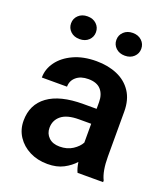

<svg xmlns="http://www.w3.org/2000/svg" viewBox="-135 -822 808 927"><g transform="rotate(20 268.5 -359.0)"><path d="M368.2 0Q358.9 -19 354 -50.8Q332 -25.9 298.1 -8.1Q264.2 9.8 216.3 9.8Q165 9.8 124.5 -10.7Q84 -31.2 60.5 -66.9Q37.1 -102.5 37.1 -147.9Q37.1 -231 99.4 -276.4Q161.6 -321.8 280.3 -321.8H349.1V-356Q349.1 -396 328.1 -419.7Q307.1 -443.4 263.2 -443.4Q224.1 -443.4 201.2 -423.8Q178.2 -404.3 178.2 -373.5H48.8Q48.8 -417.5 76.2 -454.8Q103.5 -492.2 153.3 -515.1Q203.1 -538.1 270.5 -538.1Q330.6 -538.1 377.7 -517.8Q424.8 -497.6 451.9 -456.8Q479 -416 479 -355V-124.5Q479 -48.8 499.5 -8.3V0ZM242.7 -89.4Q281.7 -89.4 309.6 -107.7Q337.4 -126 349.1 -148.4V-245.1H286.6Q225.6 -245.1 196 -221.2Q166.5 -197.3 166.5 -158.2Q166.5 -128.4 186.8 -108.9Q207 -89.4 242.7 -89.4ZM91.8 -668Q91.8 -692.9 109.6 -709.7Q127.4 -726.6 155.8 -726.6Q184.6 -726.6 202.1 -709.7Q219.7 -692.9 219.7 -668Q219.7 -643.6 202.1 -626.7Q184.6 -609.9 155.8 -609.9Q127.4 -609.9 109.6 -626.7Q91.8 -643.6 91.8 -668ZM324.7 -667.5Q324.7 -692.4 342.5 -709.2Q360.4 -726.1 388.7 -726.1Q417 -726.1 434.8 -709.2Q452.6 -692.4 452.6 -667.5Q452.6 -643.1 434.8 -626.2Q417 -609.4 388.7 -609.4Q360.4 -609.4 342.5 -626.2Q324.7 -643.1 324.7 -667.5Z"/></g></svg>

Font: Vazirmatn RD UI FD SemiBold
Style: Regular
Weight: 600
Designer: Saber Rastikerdar
Foundry: Saber Rastikerdar
Version: Version 33.003